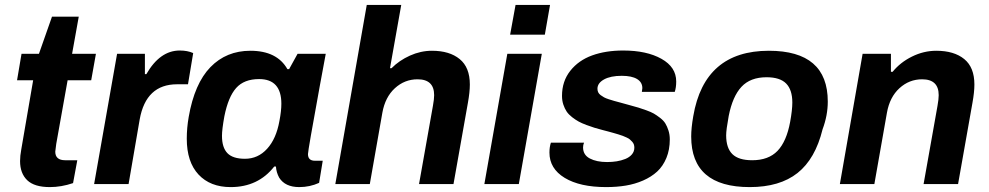

<svg xmlns="http://www.w3.org/2000/svg" viewBox="-20 -743 3994 775"><path d="M181.2 12.2Q118.7 12.2 89.8 -15.6Q61 -43.5 61 -92.8Q61 -113.8 65.9 -140.1L113.8 -418.9H48.8L66.9 -525.9H137.2L189.9 -675.8H297.9L271 -525.9H367.2L348.1 -418.9H252.9L207 -162.1Q203.1 -134.8 203.1 -130.9Q203.1 -96.2 243.2 -96.2H292L274.9 -3.9Q227.5 12.2 181.2 12.2Z M359.9 0 452.6 -525.9H564.9V-443.8H570.8Q625.5 -539.1 705.6 -539.1Q736.8 -539.1 759.8 -528.8L738.8 -402.8H694.8Q569.3 -402.8 543.9 -261.2L499 0Z M911.1 12.2Q828.6 12.2 781.2 -38.6Q733.9 -89.4 733.9 -183.1Q733.9 -226.6 741.7 -271Q765.1 -405.8 829.3 -471.9Q893.6 -538.1 990.7 -538.1Q1098.1 -538.1 1140.1 -463.9H1147L1181.2 -525.9H1294.9L1271 -397Q1223.1 -135.3 1223.1 -121.1Q1223.1 -94.2 1251 -94.2H1282.7L1268.1 -4.9Q1230.5 12.2 1188 12.2Q1130.9 12.2 1106.9 -25.9Q1095.2 -47.4 1093.8 -70.8H1086.9Q1022 12.2 911.1 12.2ZM968.8 -102.1Q1021.5 -102.1 1058.3 -142.6Q1095.2 -183.1 1107.9 -254.9Q1115.7 -294.9 1115.7 -324.2Q1115.7 -423.8 1025.9 -423.8Q965.3 -423.8 933.3 -387.9Q901.4 -352.1 885.7 -273.9Q876 -220.2 876 -194.8Q876 -147.5 897.9 -124.8Q919.9 -102.1 968.8 -102.1Z M1333.5 0 1460.4 -723.1H1599.6L1554.2 -467.8H1560.5Q1591.3 -499 1634.8 -518.6Q1678.2 -538.1 1723.6 -538.1Q1794.4 -538.1 1835.4 -504.6Q1876.5 -471.2 1876.5 -401.9Q1876.5 -371.1 1868.7 -328.1L1810.5 0H1671.4L1727.5 -315.9Q1732.4 -342.8 1732.4 -358.9Q1732.4 -422.9 1665.5 -422.9Q1613.3 -422.9 1574 -387Q1534.7 -351.1 1523.4 -288.1L1472.7 0Z M2039.1 -603 2061 -723.1H2200.2L2179.2 -603ZM1935.1 0 2027.8 -525.9H2167L2074.2 0Z M2426.8 12.2Q2320.8 12.2 2259.3 -25.1Q2197.8 -62.5 2197.8 -127Q2197.8 -149.4 2203.6 -167H2337.4Q2333.5 -157.7 2333.5 -147.9Q2333.5 -117.7 2360.8 -103.3Q2388.2 -88.9 2430.7 -88.9Q2450.7 -88.9 2469 -91.8Q2487.3 -94.7 2503.9 -101.3Q2520.5 -107.9 2530.5 -119.6Q2540.5 -131.3 2540.5 -147Q2540.5 -153.8 2538.6 -159.7Q2536.6 -165.5 2532 -170.7Q2527.3 -175.8 2522.7 -179.9Q2518.1 -184.1 2509.3 -188Q2500.5 -191.9 2493.9 -194.6Q2487.3 -197.3 2475.6 -200.7Q2463.9 -204.1 2456.5 -206.3Q2449.2 -208.5 2435.1 -212.2Q2420.9 -215.8 2413.6 -217.8Q2393.1 -223.1 2379.6 -227.3Q2366.2 -231.4 2347.2 -238.5Q2328.1 -245.6 2315.7 -252.4Q2303.2 -259.3 2289.3 -270Q2275.4 -280.8 2267.3 -292.7Q2259.3 -304.7 2253.9 -320.8Q2248.5 -336.9 2248.5 -356Q2248.5 -415 2282 -457.3Q2315.4 -499.5 2370.1 -519.3Q2424.8 -539.1 2495.6 -539.1Q2590.3 -539.1 2649.9 -505.6Q2709.5 -472.2 2709.5 -414.1Q2709.5 -389.6 2703.6 -372.1H2570.8Q2572.8 -383.8 2572.8 -387.2Q2572.8 -411.1 2551.3 -424.1Q2529.8 -437 2489.7 -437Q2444.8 -437 2418.2 -422.4Q2391.6 -407.7 2391.6 -384.8Q2391.6 -377 2394.5 -370.6Q2397.5 -364.3 2404.3 -359.1Q2411.1 -354 2418.2 -350.1Q2425.3 -346.2 2437.5 -342.3Q2449.7 -338.4 2459 -335.7Q2468.3 -333 2484.1 -328.9Q2500 -324.7 2509.8 -321.8Q2514.6 -320.3 2523.9 -317.9Q2545.9 -312 2557.1 -308.6Q2568.4 -305.2 2588.1 -298.1Q2607.9 -291 2618.9 -284.7Q2629.9 -278.3 2644 -267.6Q2658.2 -256.8 2665.5 -244.9Q2672.9 -232.9 2678.2 -216.3Q2683.6 -199.7 2683.6 -180.2Q2683.6 -138.7 2669.9 -105.5Q2656.2 -72.3 2632.6 -50.5Q2608.9 -28.8 2575.9 -14.4Q2543 0 2506.1 6.1Q2469.2 12.2 2426.8 12.2Z M3006.3 12.2Q2770 12.2 2770 -191.9Q2770 -226.6 2778.3 -273.9Q2823.2 -538.1 3083.5 -538.1Q3321.3 -538.1 3321.3 -333Q3321.3 -277.3 3300.3 -221.2Q3271 -101.6 3199.2 -44.7Q3127.4 12.2 3006.3 12.2ZM3016.1 -96.2Q3082 -96.2 3118.4 -134Q3154.8 -171.9 3169.4 -251Q3178.2 -299.3 3178.2 -329.1Q3178.2 -380.4 3153.3 -405.8Q3128.4 -431.2 3074.2 -431.2Q3008.8 -431.2 2972.9 -392.6Q2937 -354 2921.4 -274.9Q2911.1 -218.8 2911.1 -196.8Q2911.1 -145.5 2936.3 -120.8Q2961.4 -96.2 3016.1 -96.2Z M3370.1 0 3461.9 -525.9H3576.2V-453.1H3583Q3613.8 -491.2 3661.1 -514.6Q3708.5 -538.1 3759.3 -538.1Q3831.1 -538.1 3872.1 -504.6Q3913.1 -471.2 3913.1 -401.9Q3913.1 -371.1 3905.3 -328.1L3847.2 0H3708L3764.2 -315.9Q3769 -342.8 3769 -358.9Q3769 -422.9 3702.1 -422.9Q3649.9 -422.9 3610.6 -387Q3571.3 -351.1 3560.1 -288.1L3509.3 0Z"/></svg>

Font: Archivo
Style: Bold Italic
Weight: 700
Italic angle: -10°
Designer: Hector Gatti
Foundry: Omnibus-Type
Version: Version 2.001